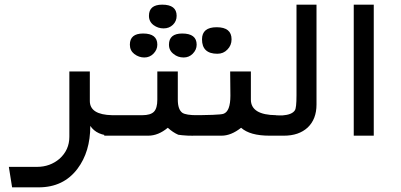

<svg xmlns="http://www.w3.org/2000/svg" viewBox="-20 -583 1724 825"><path d="M146 222H32L18 134H139Q195 134 236 99Q278 61 278 5V-276H366V-149Q366 -90 462 -88V0Q396 0 368 -42Q368 69 313 142Q253 222 146 222Z M617 0H428V-88H591Q627 -88 641.5 -103Q656 -118 656 -155V-276H744V-155Q744 -112 764 -98Q780 -88 827 -88V0Q778 1 746 -4Q723 -14 701 -34Q660 0 617 0ZM538 -391Q538 -439 595 -439Q656 -439 656 -391Q656 -369 639 -352Q623 -336 600 -336Q577 -336 557 -351Q538 -366 538 -391ZM620 -515Q620 -563 677 -563Q739 -563 739 -515Q739 -492 723 -476.5Q707 -461 683 -461Q659 -461 640 -475Q620 -490 620 -515ZM706 -391Q706 -439 763 -439Q825 -439 825 -391Q825 -369 808 -352Q792 -336 769 -336Q744 -336 726 -351Q706 -366 706 -391Z M932 0H787V-88Q924 -88 940 -94Q970 -104 970 -172Q970 -192 969.5 -224Q969 -256 969 -276H1058V-155Q1058 -89 1167 -88V0H1138Q1054 0 1016 -34Q973 0 932 0ZM848 -414Q848 -466 911 -466Q975 -466 975 -414Q975 -388 957 -370Q940 -352 914 -352Q848 -352 848 -414Z M1200 0H1133V-88L1193 -87Q1235 -90 1247 -109Q1254 -119 1254 -173V-563H1340V-134Q1340 -71 1302 -35Q1264 0 1200 0Z M1586 -563V0H1500V-563Z"/></svg>

Font: Yekan
Style: Regular
Weight: 400
Designer: ParsMizban Co
Foundry: ParsMizban Co
Version: Version 2.000